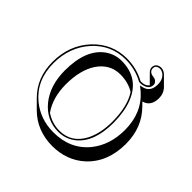

<svg xmlns="http://www.w3.org/2000/svg" viewBox="-207 -958 1211 1211"><g transform="rotate(45 398.5 -352.0)"><path d="M411.6 -557.6Q317.9 -557.6 262.2 -474.6Q211.9 -397.9 211.4 -270.5Q211.9 -150.9 267.6 -72.3Q323.2 -34.2 389.2 -34.2Q495.6 -34.2 548.3 -133.8Q585.4 -204.6 585.9 -310.1Q585.4 -447.3 534.7 -524.4Q482.9 -557.1 411.6 -557.6ZM745.6 -272.5Q745.6 -108.4 642.1 -13.2Q554.7 65.9 425.8 66.4Q288.6 65.4 198.2 -23.9L141.6 -80.6Q52.2 -170.9 51.8 -310.1Q51.8 -460.9 147 -562Q238.3 -657.7 368.2 -658.2Q457.5 -657.7 530.3 -617.2Q536.1 -616.7 541 -617.2Q569.8 -617.2 586.9 -635.7Q588.9 -638.2 590.3 -640.1Q588.4 -641.6 587.4 -642.6L531.2 -699.2Q518.6 -712.9 518.1 -731Q522 -768.1 564 -770Q586.9 -769 605 -751.5L661.6 -694.8Q689.5 -666 689.5 -622.6Q688 -549.3 629.4 -534.7L652.8 -510.7Q745.1 -417.5 745.6 -272.5ZM679.2 -329.1Q679.2 -483.4 574.7 -573.7Q568.8 -578.6 564 -582.5L547.4 -595.7L568.4 -600.1Q622.6 -613.3 623 -679.2Q623 -728 589.8 -751Q576.7 -759.3 564 -759.8Q528.8 -758.3 527.8 -731Q527.8 -699.7 564 -694.3Q564.9 -694.3 566.4 -693.8Q592.3 -691.9 603 -671.9Q606 -665 606 -659.2Q606 -618.7 554.2 -608.4Q546.4 -606.9 541 -606.9Q534.2 -606.9 529.8 -607.4H527.3L525.4 -608.4Q454.1 -647.5 368.2 -647.9Q237.8 -647.9 149.4 -549.8Q62.5 -452.1 62 -310.1Q62 -158.2 167.5 -70.3Q252.4 -0.5 369.1 0Q521 0 607.4 -106.9Q678.7 -196.8 679.2 -329.1ZM355 -624Q513.2 -624 569.3 -477.5Q595.7 -407.2 596.2 -310.1Q596.2 -137.2 503.9 -63.5Q454.1 -24.4 389.2 -23.9Q283.7 -23.9 213.9 -108.9Q145.5 -193.4 145 -327.1Q145 -518.1 250.5 -591.3Q297.9 -623.5 355 -624Z"/></g></svg>

Font: Linux Biolinum Shadow O
Style: Regular
Weight: 400
Designer: Philipp H. Poll
Foundry: Philipp H. Poll
Version: Version 1.0.4